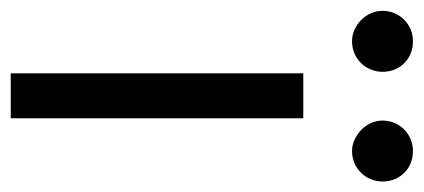

<svg xmlns="http://www.w3.org/2000/svg" viewBox="-276 -554 790 358"><g transform="rotate(90 119.0 -375.0)"><path d="M76.7 -545.5H160.5V0H76.7ZM17 -750Q29.5 -750 39.8 -745.7Q50.1 -741.5 57.7 -733.8Q65.3 -726.2 69.6 -715.9Q73.9 -705.6 73.9 -693.2Q73.9 -681.5 69.4 -671Q65 -660.5 57.4 -652.9Q49.7 -645.2 39.2 -640.8Q28.8 -636.4 17 -636.4Q5.7 -636.4 -4.6 -641Q-14.9 -645.6 -22.7 -653.4Q-30.5 -661.2 -35.2 -671.5Q-39.8 -681.8 -39.8 -693.2Q-39.8 -705.3 -35.3 -715.6Q-30.9 -725.9 -23.3 -733.5Q-15.6 -741.1 -5.3 -745.6Q5 -750 17 -750ZM164.8 -693.2Q164.8 -704.9 169.2 -715.4Q173.7 -725.9 181.3 -733.5Q188.9 -741.1 199.4 -745.6Q209.9 -750 221.6 -750Q234 -750 244.3 -745.7Q254.6 -741.5 262.3 -733.8Q269.9 -726.2 274.1 -715.9Q278.4 -705.6 278.4 -693.2Q278.4 -681.5 274 -671Q269.5 -660.5 261.9 -652.9Q254.3 -645.2 243.8 -640.8Q233.3 -636.4 221.6 -636.4Q210.6 -636.4 200.3 -641.2Q190 -646 182 -653.8Q174 -661.6 169.4 -671.9Q164.8 -682.2 164.8 -693.2Z"/></g></svg>

Font: Inter P
Style: Regular
Weight: 400
Designer: Rasmus Andersson
Foundry: rsms
Version: Version 3.018;git-588b23468